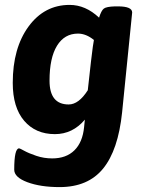

<svg xmlns="http://www.w3.org/2000/svg" viewBox="-20 -551 586 783"><path d="M461 -525Q519 -525 519 -500L478 -93Q462 61 400.5 136.5Q339 212 223 212Q145 212 91.5 192Q38 172 38 141Q38 54 58 54Q61 54 79 64Q97 74 128 84.5Q159 95 193 95Q250 95 283.5 62Q317 29 323 -33L326 -63Q276 -4 204 -4Q125 -4 78.5 -58.5Q32 -113 32 -213Q32 -355 96.5 -443Q161 -531 264 -531Q329 -531 384 -479Q393 -508 403.5 -516Q414 -524 449 -525ZM351 -300Q360 -376 363 -388Q331 -414 298 -414Q243 -414 212.5 -364.5Q182 -315 182 -222Q182 -125 260 -125Q301 -125 338 -183Z"/></svg>

Font: Asap
Style: Bold Italic
Weight: 700
Italic angle: -6°
Designer: Pablo Cosgaya
Foundry: Pablo Cosgaya
Version: Version 1.007;PS 001.007;hotconv 1.0.70;makeotf.lib2.5.58329